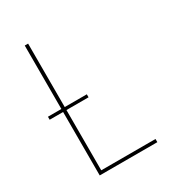

<svg xmlns="http://www.w3.org/2000/svg" viewBox="-178 -838 855 941"><g transform="rotate(-30 250.0 -367.5)"><path d="M108 0V-735H127V-18H434V0ZM32 -359V-376H252V-359Z"/></g></svg>

Font: Iosevka Term Curly Thin
Style: Regular
Weight: 100
Designer: Belleve Invis
Foundry: Belleve Invis
Version: Version 32.3.0